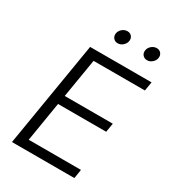

<svg xmlns="http://www.w3.org/2000/svg" viewBox="-218 -1036 1031 1150"><g transform="rotate(30 298.0 -460.5)"><path d="M50.8 0 171.4 -727.5H596.2L585.9 -665.5H231L186.5 -397H519L508.8 -335.4H175.8L130.9 -62H492.2L482.4 0ZM505.9 -828.6Q486.8 -828.6 475.3 -842.3Q463.9 -856 467.3 -875Q470.2 -894 486.3 -907.5Q502.4 -920.9 521.5 -920.9Q540.5 -920.9 551.5 -907.5Q562.5 -894 559.6 -875Q556.6 -856 540.8 -842.3Q524.9 -828.6 505.9 -828.6ZM302.7 -828.6Q283.7 -828.6 272.5 -842.3Q261.2 -856 264.2 -875Q267.6 -894 283.4 -907.5Q299.3 -920.9 318.8 -920.9Q337.9 -920.9 348.9 -907.5Q359.9 -894 356.9 -875Q353.5 -856 337.9 -842.3Q322.3 -828.6 302.7 -828.6Z"/></g></svg>

Font: Inter Light
Style: Italic
Weight: 300
Italic angle: -9.3988°
Designer: Rasmus Andersson
Foundry: rsms
Version: Version 4.001;git-66647c0bb